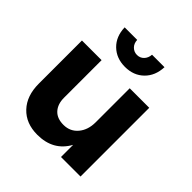

<svg xmlns="http://www.w3.org/2000/svg" viewBox="-201 -907 1063 1063"><g transform="rotate(45 330.0 -375.5)"><path d="M585 -538.1V0H432.1V-95.2Q377 5.9 252 5.9Q163.1 5.9 110.6 -49.6Q58.1 -105 58.1 -200.2V-538.1H211.9V-244.1Q211.9 -193.4 239 -164.1Q266.1 -134.8 317.1 -135.3Q368.2 -135.7 400.1 -173.8Q432.1 -211.9 432.1 -272V-538.1ZM388.2 -756.8H485.8Q482.9 -687 439.9 -645Q397 -603 329.6 -603Q262.2 -603 219 -645Q175.8 -687 173.8 -756.8H272Q272.9 -730 289.6 -713.4Q306.2 -696.8 330.1 -696.8Q354 -696.8 370.1 -713.4Q386.2 -730 388.2 -756.8Z"/></g></svg>

Font: Montserrat-SemiBold
Style: Regular
Weight: 600
Designer: Julieta Ulanovsky
Foundry: Julieta Ulanovsky
Version: Version 6.001